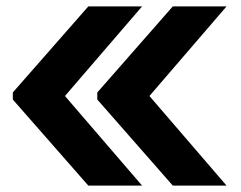

<svg xmlns="http://www.w3.org/2000/svg" viewBox="-20 -580 754 600"><path d="M20 -269V-291L256 -560H424L183 -280L424 0H256ZM284 -269V-291L520 -560H688L447 -280L688 0H520Z"/></svg>

Font: Tektur SemiBold
Style: Regular
Weight: 600
Designer: Adam Jagosz
Foundry: Adam Jagosz
Version: Version 1.005;gftools[0.9.30]